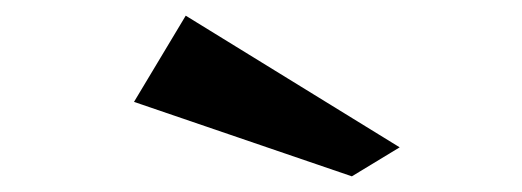

<svg xmlns="http://www.w3.org/2000/svg" viewBox="-20 -791 666 245"><path d="M429 -566 151 -661 217 -771 490 -603Z"/></svg>

Font: Panamera
Style: Bold
Weight: 700
Designer: Bastien Sozeau
Foundry: NBR — Bastien Sozeau
Version: Version 3.002; ttfautohint (v1.8.4.7-5d5b);gftools[0.9.33]